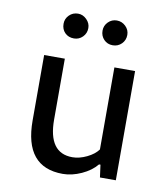

<svg xmlns="http://www.w3.org/2000/svg" viewBox="-76 -710 686 786"><g transform="rotate(10 267.0 -316.5)"><path d="M456 -454V0H390L383 -52H377Q354 -24 314.5 -6Q275 12 237 12Q78 12 78 -182V-454H164V-201Q164 -62 264 -62Q293 -62 324 -77Q355 -92 370 -113V-454ZM134 -594Q134 -615 149 -630Q164 -645 186 -645Q206 -645 221.5 -629.5Q237 -614 237 -594Q237 -572 222 -557Q207 -542 186 -542Q163 -542 148.5 -556.5Q134 -571 134 -594ZM296 -594Q296 -615 311 -630Q326 -645 347 -645Q368 -645 383.5 -630Q399 -615 399 -594Q399 -572 384 -557Q369 -542 347 -542Q325 -542 310.5 -557Q296 -572 296 -594Z"/></g></svg>

Font: TajawalTap Med
Style: Regular
Weight: 500
Designer: Boutros Fonts
Foundry: Created by Boutros International 2017
Version: Version 2.700